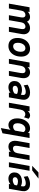

<svg xmlns="http://www.w3.org/2000/svg" viewBox="1869 -2642 972 4751"><g transform="rotate(90 2355.5 -266.0)"><path d="M69.5 0 159.5 -511H276.5L268.5 -464Q322 -523 402 -523Q440 -523 470.5 -502.8Q501 -482.5 515 -448Q578 -523 676.5 -523Q729.5 -523 766 -497.2Q802.5 -471.5 818.2 -426.8Q834 -382 823.5 -324L766 0H644L697 -304Q706 -354 689.8 -381.5Q673.5 -409 635.5 -409Q598.5 -409 569.8 -382Q541 -355 532 -305L478.5 0H355.5L409.5 -304Q418 -353.5 401.8 -381.2Q385.5 -409 347.5 -409Q310 -409 280.2 -381.8Q250.5 -354.5 242 -305L188.5 0Z M1118 12Q1023.5 12 971.2 -46Q919 -104 919 -209.5Q919 -302 953 -372.5Q987 -443 1047.5 -483Q1108 -523 1187 -523Q1275 -523 1327.8 -464.2Q1380.5 -405.5 1380.5 -307Q1380.5 -213 1347 -141.2Q1313.5 -69.5 1254.2 -28.8Q1195 12 1118 12ZM1127 -105Q1166 -105 1196.2 -129.2Q1226.5 -153.5 1243.5 -196.2Q1260.5 -239 1260.5 -294Q1260.5 -348 1237 -378Q1213.5 -408 1171 -408Q1133 -408 1103 -383.5Q1073 -359 1055.5 -316.5Q1038 -274 1038 -220Q1038 -164.5 1061 -134.8Q1084 -105 1127 -105Z M1436.5 0 1526.5 -511H1647L1637.5 -459.5Q1661 -490 1695 -506.5Q1729 -523 1766 -523Q1849.5 -523 1888 -463.2Q1926.5 -403.5 1908.5 -301.5L1855 0H1735L1786 -288.5Q1807.5 -410 1723 -410Q1680 -410 1648.5 -379.2Q1617 -348.5 1608 -296.5L1555.5 0Z M2140.5 12Q2066.5 12 2025.5 -28.8Q1984.5 -69.5 1984.5 -136Q1984.5 -192 2012 -234.2Q2039.5 -276.5 2089.5 -299.8Q2139.5 -323 2206 -323Q2238.5 -323 2270.2 -315.5Q2302 -308 2322.5 -295.5L2327.5 -324Q2346 -417 2254 -417Q2216.5 -417 2174 -403.8Q2131.5 -390.5 2092.5 -365.5L2075.5 -463.5Q2170 -523 2272.5 -523Q2334 -523 2376.2 -498.2Q2418.5 -473.5 2437 -429.2Q2455.5 -385 2445.5 -326L2388.5 0H2270L2277 -41Q2254.5 -16.5 2217 -2.2Q2179.5 12 2140.5 12ZM2172.5 -94.5Q2204 -94.5 2236.5 -106.5Q2269 -118.5 2295 -141L2305 -200.5Q2286.5 -211 2261.5 -217.5Q2236.5 -224 2208.5 -224Q2159 -224 2130.8 -203.8Q2102.5 -183.5 2102.5 -149.5Q2102.5 -123.5 2121.2 -109Q2140 -94.5 2172.5 -94.5Z M2522 0 2612 -511H2731.5L2722 -459.5Q2740 -488.5 2770.8 -506.2Q2801.5 -524 2833.5 -524Q2882 -524 2918 -487L2882.5 -375.5Q2848 -405.5 2805.5 -405.5Q2763 -405.5 2732.2 -373.2Q2701.5 -341 2691.5 -285.5L2641.5 0Z M3148.5 200 3191.5 -39.5Q3141.5 12 3068.5 12Q3022 12 2986 -14Q2950 -40 2929.2 -87.8Q2908.5 -135.5 2908.5 -199.5Q2908.5 -289.5 2939 -362.8Q2969.5 -436 3025.8 -479.5Q3082 -523 3159 -523Q3196 -523 3224.8 -508.5Q3253.5 -494 3268 -468L3274.5 -511H3394L3277 159ZM3114.5 -104Q3141.5 -104 3167.5 -116.8Q3193.5 -129.5 3211 -152L3247.5 -359.5Q3240.5 -380.5 3219 -394.2Q3197.5 -408 3171.5 -408Q3130.5 -408 3098.2 -382.2Q3066 -356.5 3047.5 -312.2Q3029 -268 3029 -212.5Q3029 -160.5 3051.8 -132.2Q3074.5 -104 3114.5 -104Z M3606 12Q3554 12 3519 -15Q3484 -42 3470.2 -90.2Q3456.5 -138.5 3467.5 -202L3522 -511H3641.5L3590.5 -223Q3569 -101 3653 -101Q3699 -101 3729.8 -130Q3760.5 -159 3769.5 -210L3822.5 -511H3941.5L3851.5 0H3732.5L3740.5 -48.5Q3686 12 3606 12Z M3995.5 0 4085.5 -511H4205L4115 0ZM4083 -576 4246.5 -732H4399L4196 -576Z M4402.5 12Q4328.5 12 4287.5 -28.8Q4246.5 -69.5 4246.5 -136Q4246.5 -192 4274 -234.2Q4301.5 -276.5 4351.5 -299.8Q4401.5 -323 4468 -323Q4500.5 -323 4532.2 -315.5Q4564 -308 4584.5 -295.5L4589.5 -324Q4608 -417 4516 -417Q4478.5 -417 4436 -403.8Q4393.5 -390.5 4354.5 -365.5L4337.5 -463.5Q4432 -523 4534.5 -523Q4596 -523 4638.2 -498.2Q4680.5 -473.5 4699 -429.2Q4717.5 -385 4707.5 -326L4650.5 0H4532L4539 -41Q4516.5 -16.5 4479 -2.2Q4441.5 12 4402.5 12ZM4434.5 -94.5Q4466 -94.5 4498.5 -106.5Q4531 -118.5 4557 -141L4567 -200.5Q4548.5 -211 4523.5 -217.5Q4498.5 -224 4470.5 -224Q4421 -224 4392.8 -203.8Q4364.5 -183.5 4364.5 -149.5Q4364.5 -123.5 4383.2 -109Q4402 -94.5 4434.5 -94.5Z"/></g></svg>

Font: Overpass
Style: Bold Italic
Weight: 700
Italic angle: -10°
Designer: Delve Withrington, Dave Bailey, Thomas Jockin
Foundry: Delve Fonts LLC
Version: Version 4.000; ttfautohint (v1.8.3)